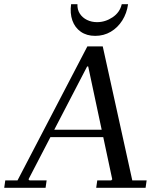

<svg xmlns="http://www.w3.org/2000/svg" viewBox="-37 -890 757 910"><path d="M179 0H-17L-12 -35H46L377 -670H450L590 -35H658L653 0H419L424 -35H490L495 -40L381 -575H376L98 -40L103 -35H184ZM182 -275H508L503 -240H177ZM540 -870H570Q564 -827 542.5 -793Q521 -759 488 -739.5Q455 -720 414 -720Q374 -720 346 -739.5Q318 -759 306 -793Q294 -827 300 -870H330Q329 -844 341.5 -825Q354 -806 375.5 -795.5Q397 -785 423 -785Q462 -785 496.5 -808Q531 -831 540 -870Z"/></svg>

Font: Brygada 1918
Style: Italic
Weight: 400
Italic angle: -8°
Designer: Mateusz Machalski | Borys Kosmynka | Przemek Hoffer
Foundry: NIEPODLEGLA 2018
Version: Version 3.006